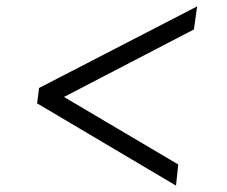

<svg xmlns="http://www.w3.org/2000/svg" viewBox="-20 -666 708 600"><path d="M537 -152 530 -86 96 -343 102 -391 596 -646 586 -574 180 -363Z"/></svg>

Font: Merriweather Sans Variable Regular
Style: Italic
Weight: 300
Italic angle: -8°
Designer: Eben Sorkin
Foundry: Eben Sorkin
Version: Version 2.001